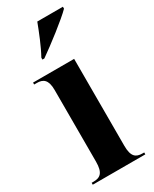

<svg xmlns="http://www.w3.org/2000/svg" viewBox="-199 -818 700 870"><g transform="rotate(-30 151.5 -383.0)"><path d="M97 -605H107C163 -644 263 -721 297 -756V-766H163C146 -721 121 -658 97 -615ZM11 0H286V-10H277C243 -10 223 -24 223 -81V-536H8V-526H22C55 -526 76 -512 76 -458V-83C76 -25 56 -10 21 -10H11Z"/></g></svg>

Font: Noto Serif Display Condensed Extra
Style: Regular
Weight: 800
Width: 3
Designer: Monotype Design Team
Foundry: Monotype Imaging Inc.
Version: Version 1.900